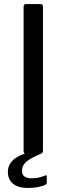

<svg xmlns="http://www.w3.org/2000/svg" viewBox="-20 -762 330 952"><path d="M201 109Q207 107 208 107Q212 107 212 114V143Q212 150 205 154Q192 161 168.5 165.5Q145 170 119 170Q70 170 44.5 149Q19 128 19 90Q19 61 38 38.5Q57 16 103 -1Q97 -3 97 -14V-728Q97 -742 109 -742H181Q193 -742 193 -729V-17Q193 -5 187 -2Q186 -2 186 -1Q133 21 111 39.5Q89 58 89 84Q89 103 100.5 112.5Q112 122 138 122Q172 122 201 109Z"/></svg>

Font: Libre Franklin
Style: Regular
Weight: 400
Designer: Pablo Impallari, Rodrigo Fuenzalida
Foundry: Impallari Type
Version: Version 1.001; ttfautohint (v1.4.1)